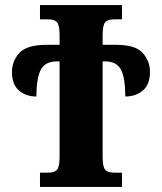

<svg xmlns="http://www.w3.org/2000/svg" viewBox="-20 -734 635 754"><path d="M137 -56H169Q194 -56 204 -67.5Q214 -79 214 -119V-493H205Q157 -493 140 -460Q123 -427 123 -355Q81 -355 54 -379Q27 -403 27 -451Q27 -494 56 -526Q85 -558 164 -558H214V-595Q214 -635 204 -646.5Q194 -658 169 -658H137V-714H459V-658H429Q403 -658 393 -646.5Q383 -635 383 -595V-558H435Q512 -558 540.5 -526Q569 -494 569 -451Q569 -403 541.5 -379Q514 -355 472 -355Q472 -428 455 -460.5Q438 -493 392 -493H383V-119Q383 -79 393 -67.5Q403 -56 429 -56H459V0H137Z"/></svg>

Font: Noto Serif CondBlack
Style: Regular
Weight: 900
Width: 3
Designer: Monotype Design Team
Foundry: Monotype Imaging Inc.
Version: Version 1.001